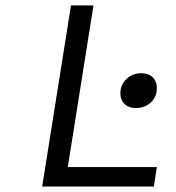

<svg xmlns="http://www.w3.org/2000/svg" viewBox="-20 -680 640 700"><path d="M133.8 0 238.8 -660.2H320.8L227.1 -70.8H551.8L541 0ZM475.1 -286.1Q449.7 -286.1 434.3 -300.8Q418.9 -315.4 418.9 -339.8Q418.9 -371.6 441.4 -392.3Q463.9 -413.1 495.1 -413.1Q521 -413.1 536.4 -398.4Q551.8 -383.8 551.8 -358.9Q551.8 -326.7 529.8 -306.4Q507.8 -286.1 475.1 -286.1Z"/></svg>

Font: Office Code Pro Italic
Style: Regular
Weight: 400
Italic angle: -9°
Designer: Nathan Rutzky & Paul D. Hunt
Foundry: Adobe Systems Incorporated
Version: Version 1.004;PS 001.004;hotconv 1.0.70;makeotf.lib2.5.58329